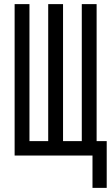

<svg xmlns="http://www.w3.org/2000/svg" viewBox="-20 -755 540 932"><path d="M429 157V0H51V-735H123V-70H214V-735H286V-70H377V-735H449V-70H498V157Z"/></svg>

Font: Iosevka Custom
Style: Regular
Weight: 400
Monospace: yes
Designer: Belleve Invis
Foundry: Belleve Invis
Version: Version 32.5.0; ttfautohint (v1.8.4)